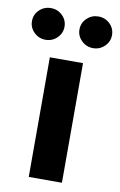

<svg xmlns="http://www.w3.org/2000/svg" viewBox="-134 -814 539 863"><g transform="rotate(10 135.5 -382.5)"><path d="M60.5 0V-545.9H211.9V0ZM244.1 -620.1Q213.9 -620.1 191.9 -641.4Q169.9 -662.6 169.9 -692.4Q169.9 -722.7 191.9 -743.7Q213.9 -764.6 244.1 -764.6Q274.9 -764.6 296.6 -743.7Q318.4 -722.7 318.4 -692.4Q318.4 -662.6 296.6 -641.4Q274.9 -620.1 244.1 -620.1ZM-46.9 -692.4Q-46.9 -722.7 -25.1 -743.7Q-3.4 -764.6 27.3 -764.6Q58.1 -764.6 79.8 -743.7Q101.6 -722.7 101.6 -692.4Q101.6 -662.6 79.8 -641.4Q58.1 -620.1 27.3 -620.1Q-3.4 -620.1 -25.1 -641.4Q-46.9 -662.6 -46.9 -692.4Z"/></g></svg>

Font: Konkhmer Sleokchher
Style: Regular
Weight: 400
Designer: Suon May Sophanith
Version: Version 1.000; ttfautohint (v1.8.4.7-5d5b);gftools[0.9.23]